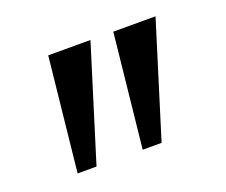

<svg xmlns="http://www.w3.org/2000/svg" viewBox="-70 -930 645 549"><g transform="rotate(-20 253.0 -655.0)"><path d="M247.5 -828 140 -482H82.5L119 -828ZM445.5 -828 338 -482H280.5L317 -828Z"/></g></svg>

Font: Merriweather SemiBold
Style: Regular
Weight: 600
Version: Version 2.100